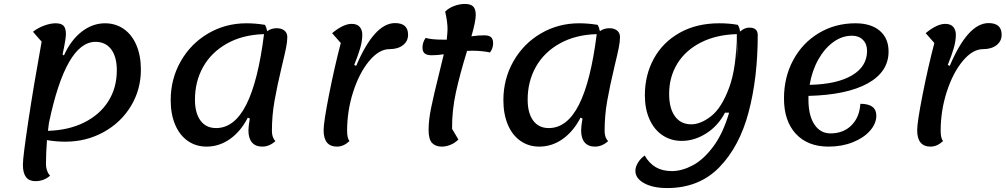

<svg xmlns="http://www.w3.org/2000/svg" viewBox="-20 -718 5096 973"><path d="M694 -365Q694 -264 643.5 -180.5Q593 -97 505 -48.5Q417 0 311 0Q263 0 218 -8Q213 59 213 112Q213 131 219 147.5Q225 164 234 172Q203 200 159 200Q96 200 96 117Q96 78 123.5 -104.5Q151 -287 191 -507L147 -557Q171 -576 203 -588Q235 -600 262 -600Q290 -600 302 -587.5Q314 -575 314 -545Q314 -520 297 -442L304 -437Q339 -515 394 -557.5Q449 -600 512 -600Q566 -600 607.5 -571Q649 -542 671.5 -488.5Q694 -435 694 -365ZM572 -362Q572 -430 543.5 -468Q515 -506 464 -506Q314 -506 228 -95L223 -55Q328 -58 407 -97.5Q486 -137 529 -205Q572 -273 572 -362Z M1376 -3Q1345 25 1309 25Q1275 25 1257 4Q1239 -17 1239 -57Q1239 -79 1246 -117L1236 -122Q1200 -52 1145.5 -13.5Q1091 25 1027 25Q973 25 931.5 -4Q890 -33 867.5 -86.5Q845 -140 845 -210Q845 -318 896 -407.5Q947 -497 1035 -548.5Q1123 -600 1229 -600Q1275 -600 1323 -592Q1330 -580 1334 -560Q1355 -575 1382 -575Q1407 -575 1421.5 -563Q1436 -551 1436 -530Q1436 -507 1429.5 -475Q1423 -443 1408 -381Q1384 -280 1371 -206Q1358 -132 1358 -55Q1358 -20 1376 -3ZM1318 -545Q1210 -542 1130.5 -497.5Q1051 -453 1009.5 -379Q968 -305 968 -213Q968 -145 996 -107Q1024 -69 1075 -69Q1168 -69 1228 -187.5Q1288 -306 1318 -545Z M1620 -58Q1620 -99 1647.5 -238.5Q1675 -378 1707 -500L1663 -550Q1720 -597 1762 -597Q1790 -597 1803 -581.5Q1816 -566 1816 -542Q1816 -511 1805.5 -474.5Q1795 -438 1775 -389L1785 -384Q1877 -601 1982 -601Q2048 -601 2048 -542Q2048 -509 2022 -489Q1996 -469 1954 -469Q1901 -469 1851 -409Q1801 -349 1770 -253Q1739 -157 1739 -55Q1739 -18 1751 -3Q1721 25 1688 25Q1620 25 1620 -58Z M2479 -499Q2479 -473 2463 -452Q2448 -456 2422.5 -458.5Q2397 -461 2375 -461Q2356 -461 2347 -460Q2311 -344 2290.5 -250.5Q2270 -157 2271 -65L2303 -11Q2285 7 2262.5 16Q2240 25 2219 25Q2188 25 2170 7Q2152 -11 2152 -60Q2152 -109 2165 -172.5Q2178 -236 2203 -336L2229 -443Q2196 -438 2168 -438Q2143 -438 2132 -447.5Q2121 -457 2121 -477Q2121 -503 2137 -526Q2165 -517 2228 -517H2244Q2248 -557 2248 -570Q2248 -608 2236 -659Q2253 -677 2281 -687.5Q2309 -698 2336 -698Q2365 -698 2378 -685Q2391 -672 2391 -642Q2391 -610 2369 -534Q2404 -539 2433 -539Q2459 -539 2469 -529Q2479 -519 2479 -499Z M3062 -3Q3031 25 2995 25Q2961 25 2943 4Q2925 -17 2925 -57Q2925 -79 2932 -117L2922 -122Q2886 -52 2831.5 -13.5Q2777 25 2713 25Q2659 25 2617.5 -4Q2576 -33 2553.5 -86.5Q2531 -140 2531 -210Q2531 -318 2582 -407.5Q2633 -497 2721 -548.5Q2809 -600 2915 -600Q2961 -600 3009 -592Q3016 -580 3020 -560Q3041 -575 3068 -575Q3093 -575 3107.5 -563Q3122 -551 3122 -530Q3122 -507 3115.5 -475Q3109 -443 3094 -381Q3070 -280 3057 -206Q3044 -132 3044 -55Q3044 -20 3062 -3ZM3004 -545Q2896 -542 2816.5 -497.5Q2737 -453 2695.5 -379Q2654 -305 2654 -213Q2654 -145 2682 -107Q2710 -69 2761 -69Q2854 -69 2914 -187.5Q2974 -306 3004 -545Z M3820 -540Q3820 -325 3774 -150.5Q3728 24 3625.5 129.5Q3523 235 3361 235Q3289 235 3244.5 210.5Q3200 186 3200 148Q3200 128 3213 106.5Q3226 85 3247 70Q3270 110 3303.5 129.5Q3337 149 3385 149Q3435 149 3489.5 120.5Q3544 92 3594 25.5Q3644 -41 3675 -147H3654Q3619 -80 3559 -42Q3499 -4 3435 -4Q3380 -4 3337.5 -32.5Q3295 -61 3271.5 -113.5Q3248 -166 3248 -235Q3248 -338 3293.5 -421Q3339 -504 3424.5 -552Q3510 -600 3625 -600Q3677 -600 3719 -592Q3729 -576 3730 -558Q3745 -570 3755.5 -574Q3766 -578 3778 -578Q3820 -578 3820 -540ZM3715 -421 3716 -471Q3716 -493 3714 -545H3713ZM3713 -545Q3609 -542 3531.5 -502.5Q3454 -463 3412.5 -395.5Q3371 -328 3371 -242Q3371 -169 3400.5 -128.5Q3430 -88 3483 -88Q3531 -88 3584 -129.5Q3637 -171 3675 -273.5Q3713 -376 3713 -545Z M4077 -232V-213Q4077 -133 4107 -87.5Q4137 -42 4189 -42Q4254 -42 4295 -83Q4336 -124 4340 -192Q4421 -192 4421 -132Q4421 -92 4389 -55.5Q4357 -19 4301.5 3Q4246 25 4179 25Q4073 25 4013 -40Q3953 -105 3953 -219Q3953 -327 4000 -414Q4047 -501 4130 -550.5Q4213 -600 4315 -600Q4394 -600 4438.5 -562Q4483 -524 4483 -457Q4483 -354 4377.5 -295.5Q4272 -237 4077 -232ZM4083 -288Q4221 -291 4297.5 -336Q4374 -381 4374 -460Q4374 -495 4353 -516Q4332 -537 4298 -537Q4247 -537 4202.5 -504.5Q4158 -472 4126.5 -415.5Q4095 -359 4083 -288Z M4628 -58Q4628 -99 4655.5 -238.5Q4683 -378 4715 -500L4671 -550Q4728 -597 4770 -597Q4798 -597 4811 -581.5Q4824 -566 4824 -542Q4824 -511 4813.5 -474.5Q4803 -438 4783 -389L4793 -384Q4885 -601 4990 -601Q5056 -601 5056 -542Q5056 -509 5030 -489Q5004 -469 4962 -469Q4909 -469 4859 -409Q4809 -349 4778 -253Q4747 -157 4747 -55Q4747 -18 4759 -3Q4729 25 4696 25Q4628 25 4628 -58Z"/></svg>

Font: Lemonada
Style: Regular
Weight: 400
Designer: Mohamed Gaber (Arabic) Eduardo Tunni (Latin)
Foundry: Kief Type Foundry
Version: Version 3.006